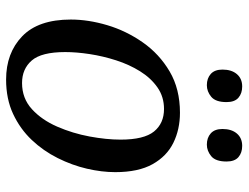

<svg xmlns="http://www.w3.org/2000/svg" viewBox="-110 -674 795 614"><g transform="rotate(90 287.0 -367.5)"><path d="M235 10Q150 10 96.5 -41.5Q43 -93 43 -197Q43 -253 61 -313.5Q79 -374 116 -427Q153 -480 209 -513Q265 -546 341 -546Q394 -546 437 -525Q480 -504 505.5 -458.5Q531 -413 531 -339Q531 -296 520 -248.5Q509 -201 486 -155Q463 -109 428 -72Q393 -35 345 -12.5Q297 10 235 10ZM246 -41Q295 -41 329.5 -72.5Q364 -104 385.5 -153.5Q407 -203 417 -257Q427 -311 427 -356Q427 -431 401 -463Q375 -495 329 -495Q290 -495 260 -474Q230 -453 208.5 -418.5Q187 -384 173.5 -342Q160 -300 153.5 -257.5Q147 -215 147 -179Q147 -103 174 -72Q201 -41 246 -41ZM443 -632Q421 -632 407 -644.5Q393 -657 393 -682Q393 -711 407.5 -728Q422 -745 447 -745Q469 -745 483 -733Q497 -721 497 -695Q497 -660 480 -646Q463 -632 443 -632ZM253 -632Q231 -632 217 -644.5Q203 -657 203 -682Q203 -711 217.5 -728Q232 -745 257 -745Q279 -745 293 -733Q307 -721 307 -695Q307 -660 290 -646Q273 -632 253 -632Z"/></g></svg>

Font: NotoSerif-Italic
Style: Regular
Weight: 400
Italic angle: -12°
Designer: Monotype Design Team
Foundry: Monotype Imaging Inc.
Version: Version 2.007; ttfautohint (v1.8) -l 8 -r 50 -G 200 -x 14 -D